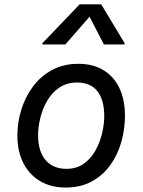

<svg xmlns="http://www.w3.org/2000/svg" viewBox="-20 -826 640 862"><path d="M274 16Q209.5 16 160.8 -12.5Q112 -41 85 -93.5Q58 -146 58 -217.5Q58 -276 75.5 -333Q93 -390 127.5 -436.8Q162 -483.5 213.2 -511.5Q264.5 -539.5 331.5 -539.5Q397.5 -539.5 444.2 -511.2Q491 -483 516 -430.8Q541 -378.5 541 -306Q541 -247 525 -189.8Q509 -132.5 476 -86Q443 -39.5 392.8 -11.8Q342.5 16 274 16ZM278.5 -68Q323.5 -68 355.8 -90.8Q388 -113.5 408.2 -149.8Q428.5 -186 438.2 -227Q448 -268 448 -304.5Q448 -377.5 417.2 -416.5Q386.5 -455.5 326.5 -455.5Q280 -455.5 246.5 -432.8Q213 -410 192 -373.8Q171 -337.5 161 -296.5Q151 -255.5 151 -219Q151 -147 184.5 -107.5Q218 -68 278.5 -68ZM170 -626.5 170.5 -632 337.5 -806.5H434.5L539.5 -632L539 -626.5H446.5L374 -766.5H395.5L273.5 -626.5Z"/></svg>

Font: Google Sans Code
Style: Italic
Weight: 400
Italic angle: -10°
Monospace: yes
Designer: Google Sans Code Authors
Foundry: Google LLC
Version: Version 6.000